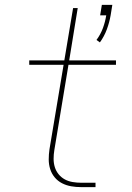

<svg xmlns="http://www.w3.org/2000/svg" viewBox="-20 -768 540 788"><path d="M390 -594 376 -604Q393 -627 402.5 -653Q412 -679 416 -705H391L398 -748H441L434 -705Q429 -676 418.5 -647.5Q408 -619 390 -594ZM313 0Q292 0 272 -3.5Q252 -7 234.5 -16Q217 -25 204.5 -40Q192 -55 186 -74Q180 -93 180 -113.5Q180 -134 183 -155L241 -502H100V-520H244L280 -735H299L264 -520H456V-502H261L203 -152Q200 -134 200 -116Q200 -98 205 -82Q210 -66 220.5 -53Q231 -40 245.5 -32Q260 -24 277.5 -21Q295 -18 313 -18H372V0Z"/></svg>

Font: Iosevka SS04 Thin Oblique
Style: Regular
Weight: 100
Italic angle: -9°
Monospace: yes
Designer: Belleve Invis
Foundry: Belleve Invis
Version: Version 19.0.0; ttfautohint (v1.8.4)